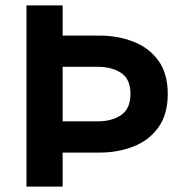

<svg xmlns="http://www.w3.org/2000/svg" viewBox="-20 -688 672 708"><path d="M77.6 0V-668H211V-556.8H346.1Q414.7 -556.8 472.3 -534.2Q529.9 -511.7 564.3 -464.2Q598.6 -416.7 598.6 -341.6Q598.6 -266.6 564.3 -218.5Q529.9 -170.5 472.3 -147.9Q414.7 -125.3 346.1 -125.3H211V0ZM211 -240.6H340.9Q393.4 -240.6 427.2 -264.2Q461.1 -287.9 461.1 -341.6Q461.1 -395.8 427.2 -418.7Q393.4 -441.6 340.9 -441.6H211Z"/></svg>

Font: Atkinson Hyperlegible Mono ExtraLight
Style: Regular
Weight: 200
Monospace: yes
Designer: Elliott Scott, Megan Eiswerth, Linus Boman, Theodore Petrosky, Letters from Sweden
Foundry: Applied Design Works, Letters from Sweden
Version: Version 2.001